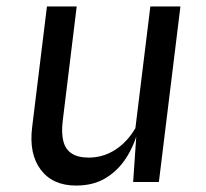

<svg xmlns="http://www.w3.org/2000/svg" viewBox="-20 -566 640 597"><path d="M216.5 11Q144 11 106.8 -38.2Q69.5 -87.5 80 -171L126 -546H218.5L175 -190Q170.5 -152 177 -126.8Q183.5 -101.5 203 -88.8Q222.5 -76 256 -76Q300.5 -76 338.2 -100.2Q376 -124.5 401 -167.5L447.5 -546H541L474 0H394L407 -189.5L410.5 -164.5Q398.5 -116.5 373.5 -76.8Q348.5 -37 309.8 -13Q271 11 216.5 11Z"/></svg>

Font: Spline Sans Mono
Style: Italic
Weight: 400
Italic angle: -4°
Monospace: yes
Designer: Eben Sorkin, Mirko Velimirovic
Foundry: Sorkin Type
Version: Version 1.004